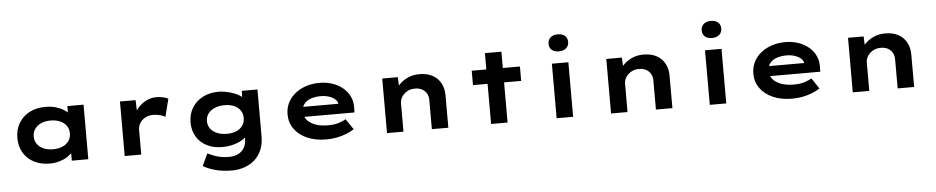

<svg xmlns="http://www.w3.org/2000/svg" viewBox="-50 -1220 9077 1861"><g transform="rotate(-5 4488.5 -289.5)"><path d="M392.5 9.4Q303 9.4 236.8 -25.6Q170.7 -60.6 135 -122.6Q99.4 -184.6 99.4 -265.3Q99.4 -346.4 136.2 -408.8Q173 -471.2 240 -506.5Q306.9 -541.7 395.5 -541.7Q448.2 -541.7 491.9 -529.9Q535.5 -518 569 -498Q602.6 -478.1 623 -454.9Q643.3 -431.6 648.4 -409.1L609 -405.1V-530.7H766.6V0H606.1V-144.4L639.2 -133.1Q635.9 -108 615 -82.8Q594.1 -57.6 561.1 -36.7Q528.2 -15.9 484.8 -3.2Q441.4 9.4 392.5 9.4ZM434.3 -125.8Q488.6 -125.8 528.4 -143.5Q568.2 -161.3 589.5 -192.9Q610.7 -224.5 610.7 -265.3Q610.7 -306.7 589.5 -338.1Q568.2 -369.5 528.4 -387.5Q488.6 -405.6 434.3 -405.6Q381.1 -405.6 341.5 -387.5Q301.9 -369.5 280.1 -338.1Q258.4 -306.7 258.4 -265.3Q258.4 -224.5 280.1 -192.9Q301.9 -161.3 341.5 -143.5Q381.1 -125.8 434.3 -125.8Z M1120.8 0V-530.7H1273L1279.9 -337.3L1233.8 -343.4Q1249.4 -399 1285.6 -443.6Q1321.7 -488.3 1370.6 -515Q1419.4 -541.7 1473 -541.7Q1506.6 -541.7 1538.4 -535Q1570.2 -528.3 1590.6 -516.3L1547 -344.4Q1528.1 -356.6 1495.6 -365Q1463.1 -373.5 1430.8 -373.5Q1394.9 -373.5 1367.2 -361.8Q1339.4 -350.2 1320.1 -331.5Q1300.8 -312.8 1291.2 -289.8Q1281.7 -266.7 1281.7 -241.9V0Z M2146.5 230Q2053.3 230 1981.7 210.1Q1910.1 190.1 1865.8 161.8L1920.6 44.7Q1942.7 55.1 1972.3 67.2Q2001.8 79.4 2039.8 88Q2077.8 96.7 2125.8 96.7Q2178.2 96.7 2217.1 77.5Q2256 58.4 2276.9 21.1Q2297.7 -16.3 2297.7 -72.1V-129L2328.2 -123.8Q2319.9 -92.5 2283 -65.4Q2246.1 -38.3 2190.7 -21.3Q2135.2 -4.4 2070.1 -4.4Q1985.4 -4.4 1920.9 -37.3Q1856.4 -70.3 1820.6 -130Q1784.9 -189.7 1784.9 -268.2Q1784.9 -349.3 1822.6 -410.8Q1860.4 -472.3 1927.3 -507Q1994.2 -541.7 2081.9 -541.7Q2106.9 -541.7 2138.9 -536.4Q2170.8 -531 2204.2 -521Q2237.6 -510.9 2266.8 -495.8Q2295.9 -480.6 2314.4 -461.6Q2332.9 -442.5 2333.5 -419.2L2300.6 -410.6L2306.9 -530.7H2458.7V-75.5Q2458.7 1.4 2433.6 58.9Q2408.4 116.4 2364.9 154.1Q2321.4 191.9 2265.2 210.9Q2209.1 230 2146.5 230ZM2128.1 -128.1Q2181.1 -128.1 2220.2 -145.3Q2259.2 -162.6 2280.7 -194.2Q2302.3 -225.8 2302.3 -267Q2302.3 -309.3 2281 -340.4Q2259.8 -371.5 2220.7 -389.2Q2181.7 -407 2128.1 -407Q2072.8 -407 2031.3 -389.2Q1989.8 -371.5 1966.8 -340.1Q1943.8 -308.8 1943.8 -267Q1943.8 -226.2 1966.8 -194.6Q1989.8 -163 2031.3 -145.5Q2072.8 -128.1 2128.1 -128.1Z M3081.9 10Q2976 10 2895.9 -25.4Q2815.8 -60.7 2772 -122.7Q2728.3 -184.6 2728.3 -263.3Q2728.3 -327.2 2754.5 -378.7Q2780.8 -430.2 2827.1 -466.7Q2873.4 -503.2 2933.7 -522.7Q2994 -542.2 3062 -542.2Q3129.6 -542.2 3187.2 -522.8Q3244.7 -503.4 3288.2 -467.7Q3331.6 -432 3355.2 -382.9Q3378.8 -333.8 3377.2 -274L3376.2 -226.6H2840.9L2817.9 -324.1H3245.8L3228.6 -301.9V-322.4Q3225.3 -348.9 3202 -369.2Q3178.8 -389.5 3142.6 -401.1Q3106.5 -412.7 3064.3 -412.7Q3013.1 -412.7 2970.3 -398.7Q2927.6 -384.6 2902.7 -354Q2877.9 -323.4 2877.9 -275.5Q2877.9 -231.8 2905.8 -198.1Q2933.7 -164.4 2985.4 -144.7Q3037.1 -125 3107.4 -125Q3175.2 -125 3217.9 -139.7Q3260.6 -154.4 3284.8 -169L3354.3 -65.6Q3318.9 -42.7 3274.8 -25.3Q3230.7 -8 3182 1Q3133.3 10 3081.9 10Z M3672.8 0V-530.7H3824.6L3830.4 -390.7L3786.6 -381Q3802.4 -422 3836.6 -458.7Q3870.7 -495.3 3921.5 -518.5Q3972.3 -541.7 4034.3 -541.7Q4111 -541.7 4163.5 -512.5Q4216 -483.2 4242.9 -431.9Q4269.7 -380.6 4269.7 -316V0H4109.3V-283.8Q4109.3 -320.9 4092.6 -348.8Q4075.9 -376.7 4046.5 -391.9Q4017.1 -407.1 3979 -406.1Q3944.8 -406.1 3918 -394.7Q3891.1 -383.3 3872.2 -364.3Q3853.2 -345.3 3843.2 -323.2Q3833.2 -301.1 3833.2 -280.3V0H3753.5Q3716.2 0 3696 0Q3675.8 0 3672.8 0Z M4685.6 0V-689.3H4846V0ZM4543.5 -390.6V-530.7H5012.5V-390.6Z M5323.4 0V-530.7H5483.8V0ZM5403.3 -643.8Q5358.2 -643.8 5333 -665.4Q5307.9 -687 5307.9 -726.6Q5307.9 -763.1 5333.5 -786.3Q5359.2 -809.4 5403.3 -809.4Q5448.3 -809.4 5473.5 -787.8Q5498.7 -766.2 5498.7 -726.6Q5498.7 -690.2 5473 -667Q5447.3 -643.8 5403.3 -643.8Z M5852.8 0V-530.7H6004.6L6010.4 -390.7L5966.6 -381Q5982.4 -422 6016.6 -458.7Q6050.7 -495.3 6101.5 -518.5Q6152.3 -541.7 6214.3 -541.7Q6291 -541.7 6343.5 -512.5Q6396 -483.2 6422.9 -431.9Q6449.7 -380.6 6449.7 -316V0H6289.3V-283.8Q6289.3 -320.9 6272.6 -348.8Q6255.9 -376.7 6226.5 -391.9Q6197.1 -407.1 6159 -406.1Q6124.8 -406.1 6098 -394.7Q6071.1 -383.3 6052.2 -364.3Q6033.2 -345.3 6023.2 -323.2Q6013.2 -301.1 6013.2 -280.3V0H5933.5Q5896.2 0 5876 0Q5855.8 0 5852.8 0Z M6813.4 0V-530.7H6973.8V0ZM6893.3 -643.8Q6848.2 -643.8 6823 -665.4Q6797.9 -687 6797.9 -726.6Q6797.9 -763.1 6823.5 -786.3Q6849.2 -809.4 6893.3 -809.4Q6938.3 -809.4 6963.5 -787.8Q6988.7 -766.2 6988.7 -726.6Q6988.7 -690.2 6963 -667Q6937.3 -643.8 6893.3 -643.8Z M7613.9 10Q7508 10 7427.9 -25.4Q7347.8 -60.7 7304 -122.7Q7260.3 -184.6 7260.3 -263.3Q7260.3 -327.2 7286.5 -378.7Q7312.8 -430.2 7359.1 -466.7Q7405.4 -503.2 7465.7 -522.7Q7526 -542.2 7594 -542.2Q7661.6 -542.2 7719.2 -522.8Q7776.7 -503.4 7820.2 -467.7Q7863.6 -432 7887.2 -382.9Q7910.8 -333.8 7909.2 -274L7908.2 -226.6H7372.9L7349.9 -324.1H7777.8L7760.6 -301.9V-322.4Q7757.3 -348.9 7734 -369.2Q7710.8 -389.5 7674.6 -401.1Q7638.5 -412.7 7596.3 -412.7Q7545.1 -412.7 7502.3 -398.7Q7459.6 -384.6 7434.7 -354Q7409.9 -323.4 7409.9 -275.5Q7409.9 -231.8 7437.8 -198.1Q7465.7 -164.4 7517.4 -144.7Q7569.1 -125 7639.4 -125Q7707.2 -125 7749.9 -139.7Q7792.6 -154.4 7816.8 -169L7886.3 -65.6Q7850.9 -42.7 7806.8 -25.3Q7762.7 -8 7714 1Q7665.3 10 7613.9 10Z M8204.8 0V-530.7H8356.6L8362.4 -390.7L8318.6 -381Q8334.4 -422 8368.6 -458.7Q8402.7 -495.3 8453.5 -518.5Q8504.3 -541.7 8566.3 -541.7Q8643 -541.7 8695.5 -512.5Q8748 -483.2 8774.9 -431.9Q8801.7 -380.6 8801.7 -316V0H8641.3V-283.8Q8641.3 -320.9 8624.6 -348.8Q8607.9 -376.7 8578.5 -391.9Q8549.1 -407.1 8511 -406.1Q8476.8 -406.1 8450 -394.7Q8423.1 -383.3 8404.2 -364.3Q8385.2 -345.3 8375.2 -323.2Q8365.2 -301.1 8365.2 -280.3V0H8285.5Q8248.2 0 8228 0Q8207.8 0 8204.8 0Z"/></g></svg>

Font: Lexend Tera
Style: Regular
Weight: 400
Designer: Bonnie Shaver-Troup, Thomas Jockin
Foundry: Lexend
Version: Version 1.007